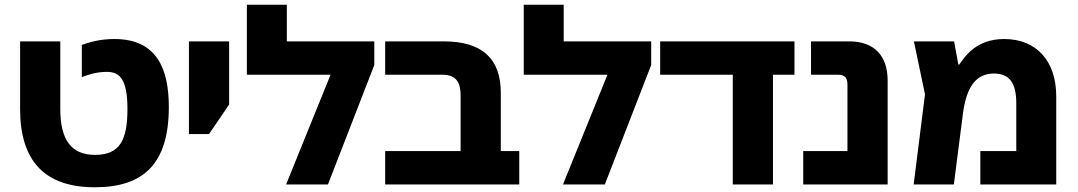

<svg xmlns="http://www.w3.org/2000/svg" viewBox="-20 -780 4558 812"><path d="M381 12C586 12 694 -86 694 -328C694 -489 643 -615 464 -615C399 -615 354 -600 326 -590V-454C356 -465 389 -476 432 -476C485 -476 519 -447 519 -319C519 -185 485 -125 382 -125C283 -125 235 -186 235 -319V-605H65V-319C65 -98 170 12 381 12Z M779 -213H864L949 -338V-605H779Z M1193 -605V-760H1024V-464H1378L1190 0H1367L1563 -505V-605Z M2176 -141H2098V-387C2098 -533 2018 -605 1857 -605H1609V-464H1850C1903 -464 1928 -439 1928 -376V-141H1609V0H2176Z M2364 -605V-760H2195V-464H2549L2361 0H2538L2734 -505V-605Z M3340 -464V-605H2772V-464H3079V0H3249V-464Z M3377 0H3734V-440C3734 -543 3678 -605 3572 -605H3410V-464H3524C3554 -464 3564 -450 3564 -421V-141H3377Z M4227 -615C4108 -615 4061 -541 4037 -507H4033L4015 -605H3845L3892 -381L3844 0H4014L4052 -296C4067 -416 4110 -469 4183 -469C4246 -469 4278 -433 4278 -344V-141H4126V0H4447V-373C4447 -520 4365 -615 4227 -615Z"/></svg>

Font: Noto Sans Hebrew Extra
Style: Regular
Weight: 800
Designer: Monotype Design Team
Foundry: Monotype Imaging Inc.
Version: Version 1.902